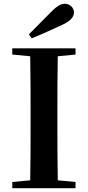

<svg xmlns="http://www.w3.org/2000/svg" viewBox="-20 -997 466 1017"><path d="M133 -815 148 -794C203 -816 257 -841 311 -866C359 -888 372 -912 372 -931C372 -954 352 -977 324 -977C302 -977 281 -965 249 -932C213 -896 173 -855 133 -815ZM45 -708 140 -699C142 -597 142 -496 142 -394V-346C142 -243 142 -141 140 -42L45 -33V0H380V-33L286 -42C284 -143 284 -245 284 -347V-394C284 -497 284 -599 286 -699L380 -708V-741H45Z"/></svg>

Font: GenRyuMin2 TW B
Style: Regular
Weight: 700
Version: Version 2.100;PS 2.1;hotconv 16.6.51;makeotf.lib2.5.65220 DE